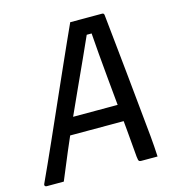

<svg xmlns="http://www.w3.org/2000/svg" viewBox="-121 -798 827 890"><g transform="rotate(-15 292.0 -353.0)"><path d="M145 -279H370Q380 -279 391.5 -279Q403 -279 414 -279L438 -290L442 -244L445 -199H139Q135 -199 133 -200.5Q131 -202 130.5 -205Q130 -208 130 -210ZM76 0Q56 0 35.5 0Q15 0 -5 0Q-10 0 -12.5 -2Q-15 -4 -15.5 -7Q-16 -10 -14 -14Q3 -51 24 -97Q45 -143 68 -195Q91 -247 115.5 -302Q140 -357 164.5 -412.5Q189 -468 212.5 -520.5Q236 -573 257 -620Q278 -667 296 -706Q335 -706 373 -706Q411 -706 447 -706Q452 -706 454 -705Q456 -704 457.5 -701Q459 -698 459 -694Q466 -626 473.5 -554Q481 -482 488.5 -407.5Q496 -333 503.5 -256Q511 -179 519 -99Q521 -75 523 -50Q525 -25 526 0Q506 0 486 0Q466 0 448 0Q443 0 439.5 -1.5Q436 -3 434.5 -8.5Q433 -14 432 -24Q427 -87 421 -152Q415 -217 409 -281Q403 -345 397 -408Q391 -471 386 -531Q381 -591 377 -647L398 -630H334L362 -646Q338 -592 310 -530.5Q282 -469 251.5 -402.5Q221 -336 190.5 -268Q160 -200 131 -132Q102 -64 76 0Z"/></g></svg>

Font: RecMonoLinear Nerd Font Mono
Style: Italic
Weight: 400
Italic angle: -10°
Monospace: yes
Version: Version 1.085; ttfautohint (v1.8.4.7-5d5b);Nerd Fonts 3.2.1